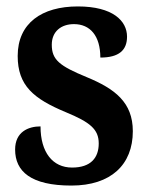

<svg xmlns="http://www.w3.org/2000/svg" viewBox="-20 -567 462 597"><path d="M202 10C325 10 393 -55 393 -159C393 -249 337 -291 250 -327C165 -362 141 -381 141 -428C141 -469 170 -492 210 -492C260 -492 292 -456 292 -388C350 -388 375 -411 375 -453C375 -502 331 -547 222 -547C110 -547 35 -495 35 -393C35 -301 84 -260 185 -218C260 -187 287 -165 287 -121C287 -77 263 -46 204 -46C144 -46 106 -93 106 -174C68 -174 27 -157 27 -102C27 -34 76 10 202 10Z"/></svg>

Font: Noto Serif Tamil Condensed
Style: Bold Italic
Weight: 700
Width: 3
Italic angle: -12°
Designer: Indian Type Foundry, Tom Grace, and the Monotype Design Team
Foundry: Monotype Imaging Inc.
Version: Version 2.003